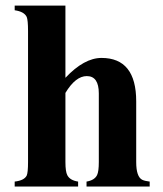

<svg xmlns="http://www.w3.org/2000/svg" viewBox="-20 -682 596 702"><path d="M527.3 0H296.4V-18.1Q325.7 -22.9 335 -42Q341.3 -55.2 341.3 -89.4V-340.3Q341.3 -403.8 297.4 -403.8Q256.3 -403.8 219.2 -342.3V-89.4Q219.2 -54.7 226.1 -41.5Q235.8 -22.5 265.6 -18.1V0H33.7V-18.1Q68.4 -22 77.6 -40Q82.5 -50.8 82.5 -89.4V-568.4Q82.5 -608.9 77.6 -620.1Q68.4 -639.6 33.7 -644.5V-661.6H219.2V-397.5Q287.6 -470.2 351.1 -470.2Q478 -470.2 478 -311.5V-89.4Q478 -35.2 500.5 -24.4Q510.3 -20 527.3 -18.1Z"/></svg>

Font: Dai Banna SIL Light
Style: Bold
Weight: 700
Designer: Victor Gaultney
Foundry: SIL International
Version: Version 2.001